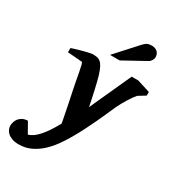

<svg xmlns="http://www.w3.org/2000/svg" viewBox="-305 -860 1102 1215"><g transform="rotate(30 245.5 -252.5)"><path d="M520 -412.1Q514.2 -406.2 502.9 -390.9Q491.7 -375.5 479.7 -356.2Q467.8 -336.9 456.3 -316.4Q444.8 -295.9 438 -280.8Q427.2 -256.8 412.4 -222.9Q397.5 -189 379.2 -149.9Q360.8 -110.8 339.6 -68.6Q318.4 -26.4 294.9 14.2Q270 57.6 241.5 96.7Q212.9 135.7 179.7 165Q146.5 194.3 107.9 211.7Q69.3 229 23.9 229Q-6.3 229 -26.6 221.2Q-46.9 213.4 -59.1 201.7Q-71.3 189.9 -76.2 176.8Q-81.1 163.6 -81.1 152.8Q-81.1 140.6 -77.1 126.5Q-73.2 112.3 -63.7 99.9Q-54.2 87.4 -38.8 79.1Q-23.4 70.8 0 69.8L43 146Q110.8 131.3 193.8 -21Q192.9 -26.9 189 -46.9Q185.1 -66.9 179.4 -95.7Q173.8 -124.5 166.7 -159.4Q159.7 -194.3 151.9 -230Q144.5 -264.2 138.2 -298.8Q131.8 -333.5 126.5 -361.3Q121.1 -389.2 116.7 -406.5Q112.3 -423.8 108.9 -423.8L2.9 -432.1V-462.9Q8.8 -464.8 20 -468.5Q31.2 -472.2 45.4 -476.3Q59.6 -480.5 74.7 -484.6Q89.8 -488.8 103.8 -492.2Q117.7 -495.6 128.7 -497.8Q139.6 -500 145 -500Q161.6 -500 175.5 -497.8Q189.5 -495.6 201.4 -486.1Q213.4 -476.6 223.9 -456.8Q234.4 -437 245.1 -401.9Q250 -384.8 255.9 -361.6Q261.7 -338.4 267.6 -311.8Q273.4 -285.2 279.8 -256.3Q286.1 -227.5 292 -198.2L429.2 -500H477.1L571.8 -470.2V-443.8ZM499 -681.2Q499 -676.3 497.1 -670.2Q495.1 -664.1 491.5 -658.2Q487.8 -652.3 483.2 -647.2Q478.5 -642.1 472.7 -639.2L312 -550.8H241.7L378.9 -702.1Q387.2 -711.4 394.3 -717.5Q401.4 -723.6 408.7 -727.3Q416 -731 423.8 -732.4Q431.6 -733.9 441.9 -733.9Q458 -733.9 469 -729Q480 -724.1 486.6 -716.6Q493.2 -709 496.1 -699.5Q499 -689.9 499 -681.2Z"/></g></svg>

Font: Charis SIL
Style: Bold Italic
Weight: 700
Italic angle: -11°
Foundry: SIL International
Version: Version 4.112